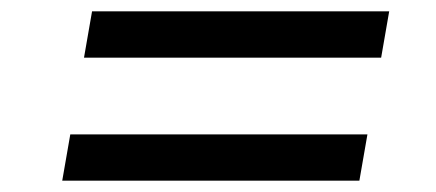

<svg xmlns="http://www.w3.org/2000/svg" viewBox="-20 -534 763 336"><path d="M88.9 -217.8 103 -298.8H623L608.9 -217.8ZM127 -433.1 141.1 -514.2H661.1L647 -433.1Z"/></svg>

Font: SVN-Poppins
Style: Italic
Weight: 400
Italic angle: -10°
Designer: Ninad Kale (Devanagari), Jonny Pinhorn (Latin)
Foundry: Indian Type Foundry
Version: Version 3.002 2017